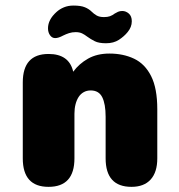

<svg xmlns="http://www.w3.org/2000/svg" viewBox="-20 -684 659 708"><path d="M465 5Q369.5 5 369.5 -100V-253.5Q369.5 -300.5 357 -325.5Q344.5 -350.5 314.5 -350.5Q300 -350.5 288.8 -344.2Q277.5 -338 270 -326.5Q262.5 -315 258.5 -299.2Q254.5 -283.5 254.5 -264.5V-100Q254.5 5 159 5Q64 5 64 -100V-380Q64 -485 159 -485Q234 -485 249.5 -421.5L250 -419.5Q271.5 -449 304.8 -467.8Q338 -486.5 383.5 -486.5Q434.5 -486.5 474.5 -467.5Q514.5 -448.5 537.2 -403.5Q560 -358.5 560 -281V-100Q560 -49 535.5 -22Q511 5 465 5ZM371 -524.5Q344.5 -524.5 329.5 -532Q314.5 -539.5 301.5 -549Q292.5 -556 282.8 -560.8Q273 -565.5 259 -565.5Q246 -565.5 234.5 -561.8Q223 -558 213 -553Q195.5 -543.5 183.5 -543.5Q172 -543.5 164.5 -554Q157 -564.5 157 -579.5Q157 -611.5 188 -639.5Q200 -650.5 215.8 -657Q231.5 -663.5 251 -663.5Q278 -663.5 293 -657.2Q308 -651 318 -641Q326 -633 336.2 -627Q346.5 -621 363.5 -621Q376.5 -621 385.5 -624.2Q394.5 -627.5 403 -634Q408.5 -637.5 415.2 -640.5Q422 -643.5 431 -643.5Q444 -643.5 455 -634Q466 -624.5 466 -605.5Q466 -584 450.5 -565.5Q438 -550 418.5 -537.2Q399 -524.5 371 -524.5Z"/></svg>

Font: Sono ExtraLight Monospace ExtraBold
Style: Regular
Weight: 800
Version: Version 2.112